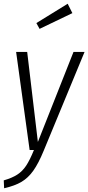

<svg xmlns="http://www.w3.org/2000/svg" viewBox="-34 -800 471 1024"><path d="M199 4Q171 72 143.5 110.5Q116 149 80.5 170Q45 191 -12 204L-14 162Q31 149 58.5 131Q86 113 105.5 83.5Q125 54 147 0H124L52 -523H111L168 -43L358 -523H417ZM327 -780 352 -730 177 -646 160 -677Z"/></svg>

Font: Fira Sans Extra Condensed Light
Style: Italic
Weight: 300
Width: 3
Italic angle: -8°
Designer: Carrois Corporate & Edenspiekermann AG
Foundry: Carrois Corporate GbR & Edenspiekermann AG
Version: Version 4.203